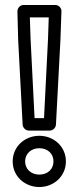

<svg xmlns="http://www.w3.org/2000/svg" viewBox="-20 -715 315 772"><path d="M119 -240 103 -557 100 -645H176L173 -557L157 -240ZM71 -214C72 -202 82 -190 96 -190H180C192 -190 204 -200 205 -214L223 -555L227 -669C228 -684 215 -695 202 -695H75C60 -695 50 -682 50 -669L53 -555ZM81 -66C81 -96 104 -119 138 -119C172 -119 195 -97 195 -66C195 -35 172 -13 138 -13C104 -13 81 -36 81 -66ZM31 -66C31 -6 80 37 138 37C197 37 245 -7 245 -66C245 -125 197 -169 138 -169C80 -169 31 -126 31 -66Z"/></svg>

Font: Falling Sky
Style: ExtOu
Weight: 400
Designer: Paul D. Hunt
Foundry: Adobe Systems Incorporated
Version: Version 1.02